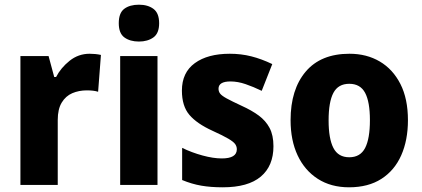

<svg xmlns="http://www.w3.org/2000/svg" viewBox="-20 -788 1798 818"><path d="M362 -559Q387 -559 410 -554L398 -397Q380 -403 350 -403Q316 -403 288 -391Q260 -379 243 -351Q226 -323 226 -277V0H67V-549H187L211 -460H219Q239 -499 276.5 -529Q314 -559 362 -559Z M572 -768Q610 -768 634 -750Q658 -732 658 -689Q658 -646 633.5 -628.5Q609 -611 572 -611Q534 -611 510 -628.5Q486 -646 486 -689Q486 -733 509.5 -750.5Q533 -768 572 -768ZM651 -549V0H492V-549Z M1145 -165Q1145 -81 1091 -35.5Q1037 10 929 10Q878 10 837.5 3Q797 -4 756 -21V-158Q797 -138 843 -125.5Q889 -113 925 -113Q989 -113 989 -152Q989 -164 982 -174Q975 -184 953 -197Q931 -210 885 -231Q819 -261 787 -298.5Q755 -336 755 -402Q755 -479 810 -519Q865 -559 959 -559Q1007 -559 1050.5 -548Q1094 -537 1140 -515L1095 -401Q1060 -418 1026.5 -429.5Q993 -441 962 -441Q911 -441 911 -410Q911 -398 918 -389Q925 -380 946 -368.5Q967 -357 1010 -337Q1052 -318 1082 -296Q1112 -274 1128.5 -243Q1145 -212 1145 -165Z M1718 -276Q1718 -191 1689.5 -126.5Q1661 -62 1605 -26Q1549 10 1467 10Q1390 10 1334 -26Q1278 -62 1248 -126Q1218 -190 1218 -276Q1218 -407 1282.5 -483Q1347 -559 1469 -559Q1542 -559 1598 -526Q1654 -493 1686 -430Q1718 -367 1718 -276ZM1380 -275Q1380 -197 1400.5 -157.5Q1421 -118 1468 -118Q1515 -118 1535.5 -157.5Q1556 -197 1556 -276Q1556 -354 1535.5 -392.5Q1515 -431 1468 -431Q1421 -431 1400.5 -392.5Q1380 -354 1380 -275Z"/></svg>

Font: Noto Sans Tamil SemiCondensed ExtraBold
Style: Regular
Weight: 800
Width: 4
Designer: Jelle Bosma - Monotype Design Team
Foundry: Monotype Imaging Inc.
Version: Version 2.004; ttfautohint (v1.8.4.7-5d5b)